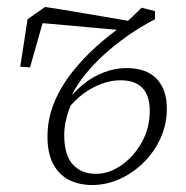

<svg xmlns="http://www.w3.org/2000/svg" viewBox="-20 -518 534 550"><path d="M66 -325 38 -327 59 -463 109 -498Q150 -492 191 -485Q232 -478 273.5 -471Q315 -464 355 -457L344 -430L77 -454L110 -480ZM244 12Q207 12 178 -2.5Q149 -17 132.5 -48Q116 -79 116 -126Q116 -171 130.5 -212Q145 -253 172.5 -292Q200 -331 237 -367Q274 -403 319 -436L335 -439L338 -450L386 -496L424 -486V-463Q382 -441 345 -415Q308 -389 277.5 -361Q247 -333 224 -304.5Q201 -276 187 -248L198 -245Q187 -228 179.5 -208.5Q172 -189 168 -169.5Q164 -150 164 -131Q164 -74 188.5 -47Q213 -20 255 -20Q292 -20 327.5 -44.5Q363 -69 386 -110Q409 -151 409 -201Q409 -244 388 -266Q367 -288 325 -288Q283 -288 238.5 -262.5Q194 -237 156 -182L153 -228H173Q192 -255 218.5 -276.5Q245 -298 277 -310.5Q309 -323 342 -323Q400 -323 429 -292Q458 -261 458 -207Q458 -163 440.5 -123.5Q423 -84 392.5 -53.5Q362 -23 323.5 -5.5Q285 12 244 12Z"/></svg>

Font: Source Serif 4 Light
Style: Italic
Weight: 300
Italic angle: -12°
Designer: Frank Grießhammer
Foundry: Adobe Systems Incorporated
Version: Version 4.004;hotconv 1.0.116;makeotfexe 2.5.65601